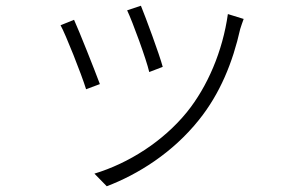

<svg xmlns="http://www.w3.org/2000/svg" viewBox="-20 -585 1040 669"><path d="M471 -565 423 -549C442 -509 490 -378 500 -334L547 -352C536 -394 487 -526 471 -565ZM774 -536C756 -407 703 -283 631 -194C548 -92 428 -16 309 20L352 64C460 23 581 -52 673 -167C747 -259 791 -368 817 -484C820 -493 824 -506 829 -519ZM238 -516 191 -497C208 -467 264 -326 280 -274L328 -292C309 -343 255 -479 238 -516Z"/></svg>

Font: Noto Sans CJK Light
Style: Regular
Weight: 300
Designer: Ryoko NISHIZUKA (kana & ideographs); Paul D. Hunt (Latin, Greek & Cyrillic); Wenlong ZHANG (bopomofo); Sandoll Communica
Foundry: Adobe Systems Incorporated
Version: Version 1.000;PS 1;hotconv 1.0.78;makeotf.lib2.5.61930